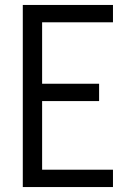

<svg xmlns="http://www.w3.org/2000/svg" viewBox="-20 -755 540 775"><path d="M72 0V-735H436V-665H150V-417H380V-347H150V-70H436V0Z"/></svg>

Font: Iosevka Custom
Style: Regular
Weight: 400
Monospace: yes
Designer: Belleve Invis
Foundry: Belleve Invis
Version: Version 32.5.0; ttfautohint (v1.8.4)